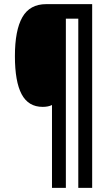

<svg xmlns="http://www.w3.org/2000/svg" viewBox="-20 -780 538 927"><path d="M425 127H358V-690H298V127H231V-273Q213 -264 186 -264Q117 -264 84.5 -325Q52 -386 52 -509Q52 -634 88 -697Q124 -760 203 -760H425Z"/></svg>

Font: Noto Sans Telugu ExtraCondensed SemiBold
Style: Regular
Weight: 600
Width: 2
Designer: Jelle Bosma - Monotype Design Team
Foundry: Monotype Imaging Inc.
Version: Version 2.005; ttfautohint (v1.8.4.7-5d5b)